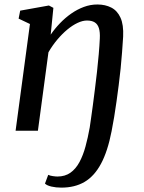

<svg xmlns="http://www.w3.org/2000/svg" viewBox="-20 -583 640 856"><path d="M253.5 253.5Q229.5 253.5 209.2 248.8Q189 244 180.5 235.5L195 196.5Q203 200.5 215.8 202.2Q228.5 204 236 204Q270 204 294 187Q318 170 334.2 139.8Q350.5 109.5 361.2 70Q372 30.5 380 -14.5Q382 -29 385.8 -54.5Q389.5 -80 394 -113.8Q398.5 -147.5 403.2 -185.5Q408 -223.5 412.5 -263.2Q417 -303 420.2 -341Q423.5 -379 425 -411Q426.5 -439.5 421 -457.2Q415.5 -475 402.5 -483.2Q389.5 -491.5 367.5 -491.5Q348.5 -491.5 326 -481Q303.5 -470.5 280.5 -451.5Q257.5 -432.5 235.8 -406.8Q214 -381 196 -350L149 0H49.5L113.5 -476L63 -500L70 -535.5L198 -558.5L218 -548L206 -428.5Q224 -455 247.2 -479.2Q270.5 -503.5 297.2 -522.2Q324 -541 353.5 -552Q383 -563 414 -563Q449.5 -563 476.2 -549.2Q503 -535.5 517.2 -504.2Q531.5 -473 529 -419.5Q527 -386 524.2 -350.2Q521.5 -314.5 517.8 -277.2Q514 -240 509.2 -203.2Q504.5 -166.5 499.5 -130.8Q494.5 -95 489 -61.5Q483.5 -28 477.5 2Q460 92 430.2 147.2Q400.5 202.5 357 228Q313.5 253.5 253.5 253.5Z"/></svg>

Font: Merriweather 28pt
Style: Italic
Weight: 400
Italic angle: -7.8°
Version: Version 2.101